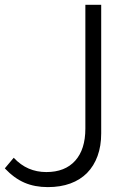

<svg xmlns="http://www.w3.org/2000/svg" viewBox="-47 -770 524 805"><path d="M153.6 14.5Q98.6 14.5 55.5 -4.1Q12.3 -22.7 -26.8 -64.1L10.5 -108.6Q39.5 -77.7 73.4 -63.2Q107.3 -48.6 147.3 -48.6Q225.5 -48.6 268.2 -96.1Q310.9 -143.6 310.9 -230.9V-750H377.3V-210.9Q377.3 -157.7 362 -115.9Q346.8 -74.1 318.2 -45Q289.5 -15.9 248 -0.7Q206.4 14.5 153.6 14.5Z"/></svg>

Font: Spartan
Style: Regular
Weight: 400
Designer: Matt Bailey, Mirko Velimirovic
Foundry: Matt Bailey
Version: Version 1.005